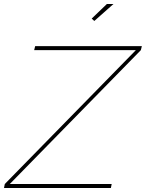

<svg xmlns="http://www.w3.org/2000/svg" viewBox="-60 -941 730 961"><path d="M412 -836 399 -848 475 -921H508ZM-36 -20 620 -690H111L116 -710H650L645 -690L-11 -20H499L495 0H-40Z"/></svg>

Font: Raleway-v4020 Thin
Style: Italic
Weight: 250
Italic angle: -12°
Designer: Matt McInerney, Pablo Impallari, Rodrigo Fuenzalida
Foundry: Matt McInerney, Pablo Impallari, Rodrigo Fuenzalida
Version: Version 4.020;PS 004.020;hotconv 1.0.88;makeotf.lib2.5.64775